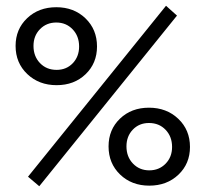

<svg xmlns="http://www.w3.org/2000/svg" viewBox="-20 -638 712 665"><path d="M77 -26 555 -618 593 -584 116 7ZM34 -479Q34 -537 74 -575Q114 -613 175 -613Q236 -613 276 -574.5Q316 -536 316 -477Q316 -419 276.5 -381Q237 -343 176 -343Q115 -343 74.5 -381.5Q34 -420 34 -479ZM254 -477Q254 -513 231.5 -536.5Q209 -560 175 -560Q141 -560 118.5 -537Q96 -514 96 -479Q96 -443 118.5 -419.5Q141 -396 176 -396Q210 -396 232 -419Q254 -442 254 -477ZM638 -129Q638 -71 598 -33Q558 5 497 5Q436 5 396 -33.5Q356 -72 356 -131Q356 -189 395.5 -227Q435 -265 496 -265Q557 -265 597.5 -226.5Q638 -188 638 -129ZM418 -131Q418 -95 440.5 -71.5Q463 -48 497 -48Q531 -48 553.5 -71Q576 -94 576 -129Q576 -165 553.5 -188.5Q531 -212 496 -212Q462 -212 440 -189Q418 -166 418 -131Z"/></svg>

Font: Ysabeau Medium
Style: Regular
Weight: 500
Designer: Christian Thalmann (Catharsis Fonts)
Version: Version 0.003